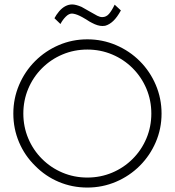

<svg xmlns="http://www.w3.org/2000/svg" viewBox="-20 -839 787 864"><path d="M138 -93Q91 -139 65.5 -199.5Q40 -260 40 -328Q40 -396 66 -457Q92 -518 138 -564Q184 -610 244.5 -636Q305 -662 373 -662Q441 -662 502 -636Q563 -610 609 -564Q655 -518 681 -457Q707 -396 707 -328Q707 -260 681 -199.5Q655 -139 609 -93Q563 -47 502 -21Q441 5 373 5Q305 5 244.5 -20.5Q184 -46 138 -93ZM169 -532Q129 -492 107 -439.5Q85 -387 85 -328Q85 -269 107 -216.5Q129 -164 169 -124Q209 -84 261.5 -62Q314 -40 373 -40Q432 -40 484.5 -62Q537 -84 577 -124Q617 -164 639 -216.5Q661 -269 661 -328Q661 -387 639 -439.5Q617 -492 577 -532Q537 -572 484.5 -594Q432 -616 373 -616Q314 -616 261.5 -594Q209 -572 169 -532ZM225 -757Q232 -771 246 -788Q273 -819 305 -819Q321 -819 347 -808L384 -787Q406 -774 418 -768Q430 -762 440 -762Q458 -762 470.5 -776.5Q483 -791 496 -818L524 -792Q507 -761 489.5 -744.5Q472 -728 453 -723Q449 -722 441 -722Q420 -722 394 -736Q385 -740 367 -752Q347 -764 338 -768Q319 -777 304 -778Q290 -778 276 -764Q262 -750 252 -731Z"/></svg>

Font: Sulphur Point Light
Style: Regular
Weight: 300
Designer: Noponies / Dale Sattler
Foundry: Noponies
Version: Version 1.000; ttfautohint (v1.8)